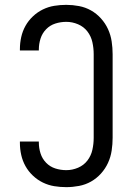

<svg xmlns="http://www.w3.org/2000/svg" viewBox="-20 -763 540 791"><path d="M253 8Q228 8 203.5 4Q179 0 156.5 -11Q134 -22 115.5 -39.5Q97 -57 85 -78.5Q73 -100 67.5 -124.5Q62 -149 62 -174V-180H140V-176Q140 -153 147 -131Q154 -109 170 -92.5Q186 -76 208 -69Q230 -62 253 -62Q278 -62 301.5 -72Q325 -82 340 -101.5Q355 -121 360.5 -145.5Q366 -170 366 -195V-540Q366 -565 360.5 -589.5Q355 -614 340 -633.5Q325 -653 301.5 -663Q278 -673 253 -673Q230 -673 208 -666Q186 -659 170 -642.5Q154 -626 147 -604Q140 -582 140 -559V-555H62V-561Q62 -586 67.5 -610.5Q73 -635 85 -656.5Q97 -678 115.5 -695.5Q134 -713 156.5 -724Q179 -735 203.5 -739Q228 -743 253 -743Q279 -743 305.5 -738Q332 -733 355 -720Q378 -707 396 -687Q414 -667 425 -643Q436 -619 440 -592.5Q444 -566 444 -540V-195Q444 -169 440 -142.5Q436 -116 425 -92Q414 -68 396 -48Q378 -28 355 -15Q332 -2 305.5 3Q279 8 253 8Z"/></svg>

Font: Iosevka Term Curly
Style: Regular
Weight: 400
Designer: Belleve Invis
Foundry: Belleve Invis
Version: Version 32.3.0